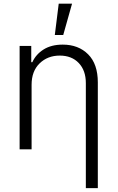

<svg xmlns="http://www.w3.org/2000/svg" viewBox="-20 -788 620 1013"><path d="M146.7 -340.9V0H83.5V-545.5H144.9V-459.9H150.6Q169.7 -501.8 210.4 -527.2Q251.1 -552.6 311.1 -552.6Q393.8 -552.6 445 -501.4Q496.1 -450.3 496.1 -353.3V204.5H432.9V-349.4Q432.9 -416.2 395.6 -455.4Q358.3 -494.7 295.1 -494.7Q231.2 -494.7 188.9 -453.5Q146.7 -412.3 146.7 -340.9ZM269.2 -603.3 289.8 -768.5H360.1L313.6 -603.3Z"/></svg>

Font: Inter Zeller Light
Style: Regular
Weight: 300
Designer: Rasmus Andersson; Joe Bland
Foundry: zeller
Version: Version 3.015;git-dec3a8cb1